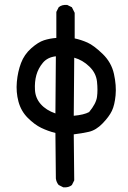

<svg xmlns="http://www.w3.org/2000/svg" viewBox="-20 -803 540 807"><path d="M246.1 -15.6 226.6 -25.4Q216.8 -37.1 214.8 -52.7L212.9 -244.1Q181.6 -252 153.3 -265.6Q125 -279.3 96.7 -307.6Q68.4 -335.9 57.6 -376Q46.9 -416 50.8 -459Q54.7 -502 68.4 -538.1Q82 -574.2 111.3 -600.1Q140.6 -626 165 -633.8Q189.5 -641.6 216.8 -643.6V-752.9L226.6 -772.5Q240.2 -784.2 262.7 -782.2L282.2 -772.5L293.9 -749V-641.6Q321.3 -635.7 347.7 -624Q374 -612.3 411.1 -576.7Q448.2 -541 459 -492.2Q469.7 -443.4 465.8 -402.3Q461.9 -361.3 450.2 -336.9Q438.5 -312.5 411.1 -284.2Q383.8 -255.9 353.5 -249Q323.2 -242.2 290 -238.3L292 -44.9L282.2 -25.4Q268.6 -13.7 246.1 -15.6ZM212.9 -326.2 214.8 -566.4Q179.7 -562.5 160.2 -539.1Q140.6 -515.6 132.8 -487.3Q125 -459 127 -424.8Q128.9 -390.6 151.4 -365.2Q173.8 -339.8 212.9 -326.2ZM354.5 -332Q383.8 -367.2 387.7 -395.5Q391.6 -423.8 387.7 -460Q383.8 -496.1 355.5 -523.4Q327.1 -550.8 292 -560.5L290 -316.4Q333 -320.3 354.5 -332Z"/></svg>

Font: JasonHandwriting2
Style: Regular
Weight: 400
Version: Version 1.05.10